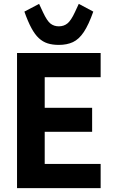

<svg xmlns="http://www.w3.org/2000/svg" viewBox="-20 -972 589 992"><path d="M500 0H68V-698H500V-573H211V-415H456V-291H211V-125H500ZM284 -740Q251 -740 226 -748Q201 -756 180.5 -775Q160 -794 142 -827.5Q124 -861 106 -912L182 -952L202 -909Q223 -864 241 -850Q259 -836 284 -836Q310 -836 328.5 -851Q347 -866 367 -909L387 -952L462 -912Q438 -844 413 -806.5Q388 -769 357 -754.5Q326 -740 284 -740Z"/></svg>

Font: IBM Plex Sans Condensed
Style: Bold
Weight: 700
Width: 3
Designer: Mike Abbink, Paul van der Laan, Pieter van Rosmalen
Foundry: Bold Monday
Version: Version 3.201